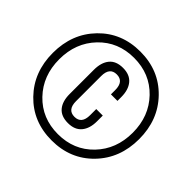

<svg xmlns="http://www.w3.org/2000/svg" viewBox="-170 -891 1082 1082"><g transform="rotate(45 371.0 -350.0)"><path d="M124.5 -603.5Q222 -704 371 -704Q520 -704 617.5 -603.5Q715 -503 715 -350Q715 -197 617.5 -96.5Q520 4 371 4Q222 4 124.5 -96.5Q27 -197 27 -350Q27 -503 124.5 -603.5ZM581 -567.5Q498 -654 371 -654Q244 -654 161 -567.5Q78 -481 78 -350Q78 -219 161 -132.5Q244 -46 371 -46Q498 -46 581 -132.5Q664 -219 664 -350Q664 -481 581 -567.5ZM367 -570Q421 -570 448.5 -537Q476 -504 476 -446V-416H424V-450Q424 -519 368 -519Q312 -519 312 -450V-250Q312 -181 368 -181Q424 -181 424 -250V-299H476V-253Q476 -196 448.5 -163Q421 -130 367 -130Q312 -130 285 -162.5Q258 -195 258 -253V-446Q258 -504 285 -537Q312 -570 367 -570Z"/></g></svg>

Font: TypoPRO Bebas Neue
Style: Regular
Weight: 400
Designer: Ryoichi Tsunekawa
Foundry: Ryoichi Tsunekawa
Version: Version 001.003